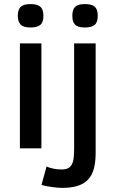

<svg xmlns="http://www.w3.org/2000/svg" viewBox="-20 -724 567 937"><path d="M191.9 -647Q191.9 -614.7 176.5 -602.3Q161.1 -589.8 128.9 -589.8Q93.8 -589.8 80.3 -604.5Q66.9 -619.1 66.9 -647Q66.9 -677.2 81.1 -690.7Q95.2 -704.1 128.9 -704.1Q162.6 -704.1 177.2 -690.9Q191.9 -677.7 191.9 -647ZM77.1 0V-512.2H182.1V0ZM457 -647Q457 -614.7 441.7 -602.3Q426.3 -589.8 394 -589.8Q376.5 -589.8 364.5 -593.5Q352.5 -597.2 345.7 -604.5Q338.9 -611.8 335.9 -622.3Q333 -632.8 333 -647Q333 -677.2 346.7 -690.7Q360.4 -704.1 394 -704.1Q428.7 -704.1 442.9 -690.9Q457 -677.7 457 -647ZM446.8 22Q446.8 66.4 438.2 98.6Q429.7 130.9 410.2 151.9Q390.6 172.9 359.4 182.9Q328.1 192.9 282.7 192.9Q273.9 192.9 262 191.9Q250 190.9 236.6 189.2Q223.1 187.5 209 184.8Q194.8 182.1 182.6 178.2L207 88.9Q224.1 95.7 242.2 99.4Q260.3 103 280.8 103Q300.8 103 312.7 96.7Q324.7 90.3 331.3 77.1Q337.9 64 339.8 43.9Q341.8 23.9 341.8 -2.9V-512.2H446.8Z"/></svg>

Font: Lorenzo Sans Medium
Style: Regular
Weight: 500
Foundry: Intel Corporation
Version: Version 1.00; ttfautohint (v1.5)